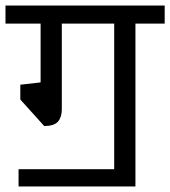

<svg xmlns="http://www.w3.org/2000/svg" viewBox="-27 -636 611 689"><path d="M564 -551.3H459V33.2H39.6V-28.8H382.8V-551.3H194.8V-243.7Q194.8 -215.8 181.4 -200Q168 -184.1 131.8 -183.6L45.9 -278.8V-332L118.7 -340.3V-551.3H-7.3V-616.2H564Z"/></svg>

Font: Varta
Style: Regular
Weight: 400
Designer: Joana Correia, Viktoriya Grabowska, Eben Sorkin
Foundry: Sorkin Type
Version: Version 1.003; ttfautohint (v1.3) -l 8 -r 24 -G 200 -x 12 -H